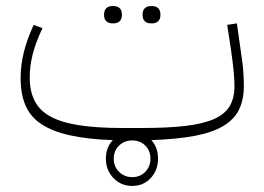

<svg xmlns="http://www.w3.org/2000/svg" viewBox="-20 -451 869 633"><path d="M416 162Q379 162 354 136Q329 110 329 72Q329 53 335 37.5Q341 22 352 11Q268 8 210 -5Q152 -18 116 -42Q80 -66 64 -103.5Q48 -141 48 -194Q48 -236 58.5 -278.5Q69 -321 91 -369L120 -358Q98 -312 88 -273Q78 -234 78 -196Q78 -150 94.5 -118Q111 -86 147 -66.5Q183 -47 241.5 -38Q300 -29 384 -29H448Q534 -29 592.5 -36Q651 -43 686.5 -59Q722 -75 737.5 -101.5Q753 -128 753 -167Q753 -183 751 -209Q749 -235 741 -291L729 -369L761 -374L772 -296Q776 -269 778.5 -250Q781 -231 782 -216.5Q783 -202 783.5 -190.5Q784 -179 784 -168Q784 -122 768 -89.5Q752 -57 716 -35.5Q680 -14 621.5 -3Q563 8 479 11Q501 35 501 72Q501 110 477 136Q453 162 416 162ZM416 12Q390 12 372.5 29Q355 46 355 72Q355 98 372.5 115.5Q390 133 416 133Q442 133 459 115.5Q476 98 476 72Q476 46 459 29Q442 12 416 12ZM477 -374Q465 -374 457.5 -381Q450 -388 450 -402Q450 -417 457.5 -424Q465 -431 477 -431H482Q494 -431 501.5 -424Q509 -417 509 -402Q509 -388 501.5 -381Q494 -374 482 -374ZM350 -374Q338 -374 330.5 -381Q323 -388 323 -402Q323 -417 330.5 -424Q338 -431 350 -431H355Q367 -431 374.5 -424Q382 -417 382 -402Q382 -388 374.5 -381Q367 -374 355 -374Z"/></svg>

Font: IBM Plex Sans Arabic ExtLt
Style: Regular
Weight: 200
Designer: Mike Abbink, Paul van der Laan, Pieter van Rosmalen, Wael Morcos, Khajak Apelian
Foundry: Bold Monday
Version: Version 1.2